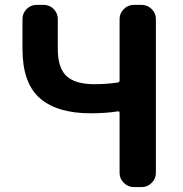

<svg xmlns="http://www.w3.org/2000/svg" viewBox="-20 -760 743 780"><path d="M523.4 0Q500 0 482.9 -17.1Q465.8 -34.2 465.8 -57.6V-301.8Q465.8 -308.6 459 -307.6Q411.1 -299.8 347.7 -299.8Q211.9 -299.8 141.6 -361.3Q71.3 -422.9 71.3 -561.5V-682.6Q71.3 -706.1 87.9 -723.1Q104.5 -740.2 128.9 -740.2H157.2Q181.6 -740.2 198.2 -723.1Q214.8 -706.1 214.8 -682.6V-561.5Q214.8 -483.4 250.5 -450.7Q286.1 -418 363.3 -418Q413.1 -418 459 -424.8Q465.8 -425.8 465.8 -433.6V-682.6Q465.8 -706.1 482.9 -723.1Q500 -740.2 523.4 -740.2H555.7Q579.1 -740.2 596.2 -723.1Q613.3 -706.1 613.3 -682.6V-57.6Q613.3 -34.2 596.2 -17.1Q579.1 0 555.7 0Z"/></svg>

Font: Gen Jyuu Gothic P Bold
Style: Bold
Weight: 700
Designer: [Source Han Sans]
Ryoko NISHIZUKA  (kana & ideographs); Paul D. Hunt (Latin, Greek & Cyrillic); Wenlong ZHANG  (bopomofo
Version: Version 1.002.20150607